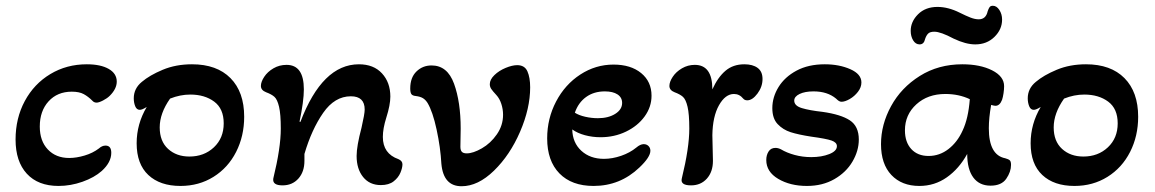

<svg xmlns="http://www.w3.org/2000/svg" viewBox="-20 -632 4007 666"><path d="M34 -148Q34 -222 66 -281.5Q98 -341 154.5 -375Q211 -409 281 -409Q329 -409 357 -393Q385 -377 385 -349Q385 -324 361 -300Q352 -291 337.5 -283.5Q323 -276 315 -276Q306 -276 300 -283Q286 -297 270.5 -305.5Q255 -314 229 -314Q179 -314 148.5 -280.5Q118 -247 118 -193Q118 -143 146 -113.5Q174 -84 220 -84Q245 -84 273.5 -92.5Q302 -101 323 -117Q334 -127 346 -127Q366 -127 366 -102Q366 -69 333 -39Q307 -16 266 -1.5Q225 13 183 13Q112 13 73 -29.5Q34 -72 34 -148Z M454 -135Q454 -202 489 -261Q473 -251 465 -251Q454 -251 449 -263.5Q444 -276 444 -291Q444 -325 472 -348Q499 -371 544.5 -390Q590 -409 646 -409Q732 -409 779.5 -361Q827 -313 827 -227Q827 -160 799 -105Q771 -50 720.5 -18.5Q670 13 606 13Q535 13 494.5 -25Q454 -63 454 -135ZM756 -204Q756 -255 723 -279.5Q690 -304 640 -304Q605 -304 570 -290Q534 -239 534 -190Q534 -142 563 -115.5Q592 -89 637 -89Q688 -89 722 -121Q756 -153 756 -204Z M928 -13Q954 -119 954 -186Q954 -236 948 -261.5Q942 -287 932 -296Q922 -305 903 -312Q885 -319 885 -334Q885 -348 896.5 -365.5Q908 -383 928.5 -395Q949 -407 974 -407Q1034 -407 1034 -322Q1034 -281 1019 -210L1022 -209Q1098 -409 1225 -409Q1276 -409 1305 -377.5Q1334 -346 1334 -297Q1334 -268 1320 -224Q1308 -186 1308 -157Q1308 -99 1362 -80Q1376 -74 1376 -62Q1376 -50 1369 -33Q1362 -16 1345.5 -3Q1329 10 1301 10Q1262 10 1239.5 -18Q1217 -46 1217 -91Q1217 -125 1234 -189Q1245 -237 1245 -252Q1245 -298 1197 -298Q1141 -298 1101 -240.5Q1061 -183 1036 -98V-74Q1036 -36 1015 -12.5Q994 11 960 11Q924 11 928 -13Z M1511 -64Q1508 -120 1494.5 -182.5Q1481 -245 1463 -275Q1456 -286 1447 -291.5Q1438 -297 1422 -299Q1411 -300 1407 -305.5Q1403 -311 1403 -325Q1403 -363 1424.5 -384Q1446 -405 1477 -405Q1532 -405 1555 -341.5Q1578 -278 1578 -186L1577 -123Q1577 -111 1582 -105.5Q1587 -100 1599 -100Q1621 -100 1651.5 -117.5Q1682 -135 1703.5 -166Q1725 -197 1725 -234Q1725 -253 1719 -271.5Q1713 -290 1702 -302Q1689 -316 1684 -323.5Q1679 -331 1679 -340Q1679 -356 1695 -371.5Q1711 -387 1734 -396.5Q1757 -406 1774 -406Q1800 -406 1809.5 -384.5Q1819 -363 1819 -329Q1819 -256 1784 -175Q1749 -94 1693.5 -40Q1638 14 1581 14Q1518 14 1511 -64Z M1878 -152Q1878 -221 1909 -280Q1940 -339 1993 -373.5Q2046 -408 2108 -408Q2168 -408 2204 -378.5Q2240 -349 2240 -300Q2240 -261 2216 -228Q2192 -195 2151.5 -175.5Q2111 -156 2063 -156Q2035 -156 2009 -163Q1983 -170 1965 -183Q1966 -137 1996.5 -109Q2027 -81 2075 -81Q2104 -81 2134.5 -91.5Q2165 -102 2187 -120Q2201 -132 2213 -132Q2223 -132 2229.5 -125.5Q2236 -119 2236 -109Q2236 -87 2198 -51Q2131 13 2039 13Q1963 13 1920.5 -30.5Q1878 -74 1878 -152ZM2138 -275Q2138 -294 2122 -304.5Q2106 -315 2078 -315Q2040 -315 2013 -295.5Q1986 -276 1974 -241Q1988 -232 2010 -227Q2032 -222 2054 -222Q2090 -222 2114 -237Q2138 -252 2138 -275Z M2345 -13Q2371 -119 2371 -186Q2371 -236 2365 -261.5Q2359 -287 2349 -296Q2339 -305 2320 -312Q2302 -319 2302 -334Q2302 -348 2313.5 -365.5Q2325 -383 2345.5 -395Q2366 -407 2390 -407Q2451 -407 2451 -322Q2470 -364 2496.5 -386.5Q2523 -409 2562 -409Q2591 -409 2608 -396.5Q2625 -384 2625 -358Q2625 -331 2607.5 -307.5Q2590 -284 2572 -284Q2563 -284 2558 -290Q2545 -306 2526 -306Q2496 -306 2474 -267Q2452 -228 2451 -163L2453 -74Q2453 -36 2432 -12.5Q2411 11 2377 11Q2339 11 2345 -13Z M2638 -77Q2638 -94 2646 -106.5Q2654 -119 2670 -119Q2679 -119 2689 -114Q2709 -102 2736.5 -94.5Q2764 -87 2794 -87Q2830 -87 2856.5 -97.5Q2883 -108 2883 -125Q2883 -138 2864.5 -144.5Q2846 -151 2794 -158Q2749 -165 2722.5 -173.5Q2696 -182 2677.5 -201.5Q2659 -221 2659 -257Q2659 -295 2680.5 -330Q2702 -365 2743 -387Q2784 -409 2841 -409Q2891 -409 2929.5 -392Q2968 -375 2968 -346Q2968 -329 2956 -313.5Q2944 -298 2927.5 -288.5Q2911 -279 2899 -279Q2894 -279 2889.5 -282Q2885 -285 2880 -290Q2850 -315 2802 -315Q2772 -315 2753.5 -306Q2735 -297 2735 -283Q2735 -265 2761.5 -257Q2788 -249 2833 -244Q2897 -235 2928 -214.5Q2959 -194 2959 -148Q2959 -109 2937 -71.5Q2915 -34 2874 -10.5Q2833 13 2779 13Q2721 13 2679.5 -11.5Q2638 -36 2638 -77Z M3139 -525Q3139 -557 3164.5 -582.5Q3190 -608 3232 -608Q3269 -608 3309 -588Q3331 -577 3346.5 -571Q3362 -565 3375 -565Q3400 -565 3406 -593Q3409 -602 3412.5 -607Q3416 -612 3424 -612Q3437 -612 3446.5 -597.5Q3456 -583 3456 -564Q3456 -530 3429.5 -504Q3403 -478 3363 -478Q3330 -478 3288 -498Q3243 -522 3221 -522Q3206 -522 3199.5 -515.5Q3193 -509 3189 -497Q3185 -478 3170 -478Q3156 -478 3147.5 -492Q3139 -506 3139 -525ZM3036 -132Q3036 -200 3071 -264Q3106 -328 3170.5 -368.5Q3235 -409 3318 -409Q3380 -409 3421.5 -388Q3463 -367 3463 -333Q3463 -322 3461 -308.5Q3459 -295 3456 -286Q3448 -265 3433 -265Q3429 -265 3418 -268Q3410 -223 3410 -187Q3410 -94 3467 -83Q3478 -80 3482.5 -76Q3487 -72 3487 -60Q3487 -36 3470.5 -12Q3454 12 3416 12Q3377 12 3356 -16.5Q3335 -45 3335 -98Q3307 -47 3264.5 -17Q3222 13 3169 13Q3108 13 3072 -25Q3036 -63 3036 -132ZM3319 -179Q3339 -221 3344 -288Q3306 -306 3259 -306Q3198 -306 3158.5 -270Q3119 -234 3119 -180Q3119 -139 3141 -115Q3163 -91 3201 -91Q3239 -91 3270 -115Q3301 -139 3319 -179Z M3555 -135Q3555 -202 3590 -261Q3574 -251 3566 -251Q3555 -251 3550 -263.5Q3545 -276 3545 -291Q3545 -325 3573 -348Q3600 -371 3645.5 -390Q3691 -409 3747 -409Q3833 -409 3880.5 -361Q3928 -313 3928 -227Q3928 -160 3900 -105Q3872 -50 3821.5 -18.5Q3771 13 3707 13Q3636 13 3595.5 -25Q3555 -63 3555 -135ZM3857 -204Q3857 -255 3824 -279.5Q3791 -304 3741 -304Q3706 -304 3671 -290Q3635 -239 3635 -190Q3635 -142 3664 -115.5Q3693 -89 3738 -89Q3789 -89 3823 -121Q3857 -153 3857 -204Z"/></svg>

Font: AkayaTelivigala
Style: Regular
Weight: 400
Designer: Vaishnavi Murthy Yerkadithaya ( vaishnavimurthy@gmail.com ), Juan Luis Blanco Aristondo ( juan@blancoletters.com )
Version: Version 1.000